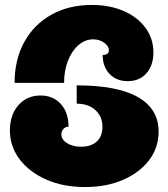

<svg xmlns="http://www.w3.org/2000/svg" viewBox="-20 -738 681 776"><path d="M356 -579Q324 -579 297 -555.5Q270 -532 254.5 -492Q239 -452 239 -403H39Q39 -497 78 -568Q117 -639 187.5 -678.5Q258 -718 351 -718Q424 -718 480 -693.5Q536 -669 568 -625.5Q600 -582 600 -526Q600 -474 572 -442Q544 -410 496 -410Q451 -410 423 -439Q395 -468 395 -516Q420 -516 420 -535Q420 -552 401 -565.5Q382 -579 356 -579ZM324 18Q236 18 167.5 -12Q99 -42 59.5 -94Q20 -146 20 -211Q20 -274 54.5 -313Q89 -352 144 -352Q195 -352 226 -317.5Q257 -283 257 -226Q245 -226 236.5 -217Q228 -208 228 -195Q228 -174 251 -159.5Q274 -145 308 -145Q348 -145 371 -166Q394 -187 394 -225Q394 -267 365.5 -293Q337 -319 290 -319V-393Q454 -393 537.5 -345.5Q621 -298 621 -206Q621 -141 582.5 -90.5Q544 -40 477 -11Q410 18 324 18Z"/></svg>

Font: Exile
Style: Regular
Weight: 400
Designer: Bartłomiej Rózga @rozgatype
Version: Version 1.000; ttfautohint (v1.8.4.7-5d5b)